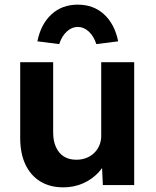

<svg xmlns="http://www.w3.org/2000/svg" viewBox="-20 -797 670 827"><path d="M67 -203V-529H209V-226Q209 -190 221 -163.5Q233 -137 255 -123Q277 -109 309 -109Q332 -109 351.5 -116.5Q371 -124 385.5 -138Q400 -152 408 -171Q416 -190 416 -212V-529H558V0H423L418 -109L444 -121Q432 -84 404 -54Q376 -24 337 -7Q298 10 253 10Q195 10 153.5 -15.5Q112 -41 89.5 -88.5Q67 -136 67 -203ZM141 -619Q156 -693 201.5 -735Q247 -777 315 -777Q383 -777 428.5 -735Q474 -693 489 -619L395 -607Q384 -641 362.5 -661Q341 -681 315 -681Q289 -681 267.5 -661Q246 -641 235 -607Z"/></svg>

Font: Mach SemiBold
Style: Regular
Weight: 600
Version: Version 1.002